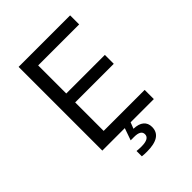

<svg xmlns="http://www.w3.org/2000/svg" viewBox="-229 -739 1020 1020"><g transform="rotate(-45 281.0 -228.5)"><path d="M227 130Q247 132 262 132Q322 132 322 99Q322 68 271 68Q269 68 268 68Q250 68 245 68L271 -6H315L299 35Q337 36 356.5 52.5Q376 69 376 98Q376 172 264 172Q241 172 227 170ZM100 0V-629H487V-561H179V-350H469V-283H179V-69H487V0Z"/></g></svg>

Font: Karmilla
Style: Regular
Weight: 400
Designer: Jonathan Pinhorn
Version: Version 1.000